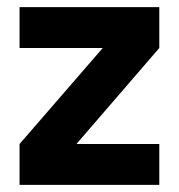

<svg xmlns="http://www.w3.org/2000/svg" viewBox="-20 -520 503 540"><path d="M35 0H428V-115H195L428 -385V-500H35V-385H269L35 -115Z"/></svg>

Font: Unageo
Style: SemiBold
Weight: 600
Designer: Richard Sepsi
Foundry: Richard Sepsi
Version: Version 2.000